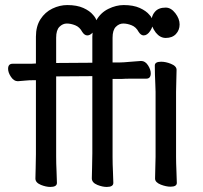

<svg xmlns="http://www.w3.org/2000/svg" viewBox="-20 -728 802 759"><path d="M595 -108V-365Q595 -375 594 -395Q592 -436 592 -469Q592 -484 617 -484Q635 -484 655 -476Q678 -467 678 -452Q678 -444 677 -410Q676 -376 676 -365V-108Q676 -84 677.5 -50.5Q679 -17 679 -5Q679 10 654 10Q637 10 616 2Q593 -7 593 -22Q593 -31 594 -66.5Q595 -102 595 -108ZM593 -682Q607 -698 635 -698Q656 -698 673 -676Q690 -654 690 -631.5Q690 -609 675.5 -593.5Q661 -578 635 -578Q613 -578 596 -599Q587 -611 582 -623Q580 -615 574 -606Q562 -588 548 -588Q537 -588 528 -602Q518 -621 500.5 -628Q483 -635 467 -635Q451 -635 438 -622Q425 -609 425 -579V-481H451Q466 -481 498 -484Q530 -487 537 -487H538Q554 -487 565 -470Q576 -453 576 -438Q576 -417 558 -417H495Q475 -417 462 -416H425V-108Q425 -78 426.5 -50Q428 -22 428 -5Q428 11 402 11Q385 11 365 3Q343 -6 343 -23Q343 -35 344 -65.5Q345 -96 345 -122V-427L202 -426V-111Q202 -80 203.5 -51Q205 -22 205 -5Q205 11 179 11Q162 11 142 3Q120 -6 120 -22Q120 -34 121 -63.5Q122 -93 122 -118V-411H115Q93 -411 81 -409.5Q69 -408 51 -407H50Q35 -407 23.5 -424Q12 -441 12 -456Q12 -476 30 -476H104L122 -477V-583Q122 -624 140 -652Q158 -680 187 -694Q216 -708 246 -708Q284 -708 309.5 -696.5Q335 -685 348 -669Q358 -658 361 -648Q378 -678 408.5 -693Q439 -708 469 -708Q507 -708 532.5 -696.5Q558 -685 571 -669Q577 -663 580 -656Q583 -671 593 -682ZM345 -480V-583Q345 -591 346 -599Q336 -588 325 -588Q314 -588 305 -602Q295 -621 277.5 -628Q260 -635 244 -635Q228 -635 215 -622Q202 -609 202 -579V-479Z"/></svg>

Font: Moon Stars Kai HW
Style: Bold
Weight: 700
Designer: GuiWonder
Version: Version 1.101